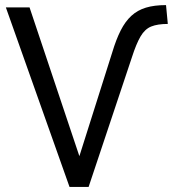

<svg xmlns="http://www.w3.org/2000/svg" viewBox="-20 -734 679 754"><path d="M253 0 3 -705H96L302 -90H282L421 -529Q436 -579 454 -614.5Q472 -650 496 -672Q520 -694 553 -704Q586 -714 632 -714L639 -640Q599 -640 574 -630Q549 -620 532 -591Q515 -562 498 -509L328 0Z"/></svg>

Font: Nunito Sans 10pt Condensed Medium
Style: Regular
Weight: 500
Width: 3
Designer: Vernon Adams
Foundry: Vernon Adams
Version: Version 3.101;gftools[0.9.27]